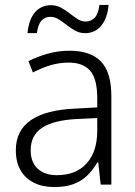

<svg xmlns="http://www.w3.org/2000/svg" viewBox="-20 -746 547 776"><path d="M261 -541Q346 -541 388 -497.5Q430 -454 430 -358V0H387L377 -90H374Q356 -60 333.5 -37.5Q311 -15 278.5 -2.5Q246 10 199 10Q152 10 117 -7.5Q82 -25 63 -58Q44 -91 44 -139Q44 -219 105 -260.5Q166 -302 283 -307L373 -312V-349Q373 -428 344 -460.5Q315 -493 258 -493Q220 -493 184.5 -482.5Q149 -472 113 -453L95 -499Q131 -517 173 -529Q215 -541 261 -541ZM290 -265Q196 -260 150 -229.5Q104 -199 104 -139Q104 -90 132.5 -64Q161 -38 210 -38Q287 -38 330 -85.5Q373 -133 373 -217V-269ZM419 -726Q414 -672 389 -642Q364 -612 324 -612Q302 -612 284 -622Q266 -632 249.5 -645Q233 -658 217 -668Q201 -678 183 -678Q163 -678 148.5 -663.5Q134 -649 129 -612H91Q94 -640 101.5 -661Q109 -682 121 -696Q133 -710 149.5 -717.5Q166 -725 186 -725Q208 -725 226.5 -715Q245 -705 261.5 -692Q278 -679 293.5 -669Q309 -659 326 -659Q347 -659 362 -673.5Q377 -688 382 -726Z"/></svg>

Font: Noto Sans Display Light
Style: Regular
Weight: 300
Designer: Monotype Design Team
Foundry: Monotype Imaging Inc.
Version: Version 2.003